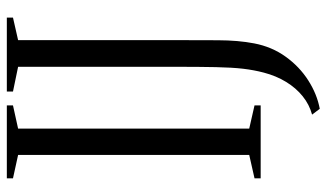

<svg xmlns="http://www.w3.org/2000/svg" viewBox="-217 -566 956 562"><g transform="rotate(-90 261.0 -285.0)"><path d="M88.5 -33.5V-710L20 -725V-743H233.5V-725L165.5 -710V-33.5L233.5 -18V0H20V-18ZM206.5 150.5Q236 142.5 260.2 123Q284.5 103.5 302.2 74.5Q320 45.5 329.5 9Q337 -19.5 340.8 -51.5Q344.5 -83.5 345.5 -131Q346.5 -178.5 346.5 -253V-710L274 -725V-743H490.5V-725L424.5 -710V-238Q424.5 -184.5 424.2 -125Q424 -65.5 415 -19Q405 33 376 73.2Q347 113.5 306.8 139.2Q266.5 165 223.5 173Z"/></g></svg>

Font: Merriweather 144pt Light
Style: Regular
Weight: 300
Version: Version 2.100